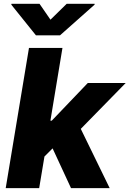

<svg xmlns="http://www.w3.org/2000/svg" viewBox="-20 -976 672 996"><path d="M291.2 -792.6 470.5 -951.7 471.2 -956.3H326L241.8 -873.9L185 -956.3H39.4L38.7 -951.7L166.5 -792.6ZM632.1 -545.5H435.4L248.6 -350.1H241.5L304 -727.3H130.3L9.6 0H183.2L210.6 -164.1L252.8 -206.3L348.4 0H549L399.1 -307.5Z"/></svg>

Font: TID UI Extra Bold
Style: Italic
Weight: 800
Italic angle: -9.39999°
Designer: The TID Project Authors
Foundry: Bakken & Bæck
Version: Version 1.001;hotconv 1.0.109;makeotfexe 2.5.65596